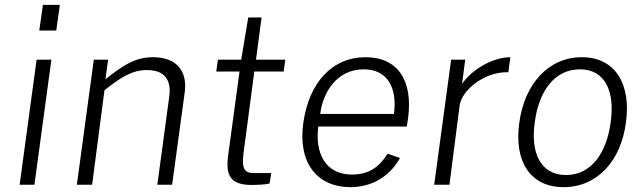

<svg xmlns="http://www.w3.org/2000/svg" viewBox="-20 -762 2654 792"><path d="M227 -742H157L142 -636H212ZM192 -516H131L61 0H122Z M297 0H360L411 -390C481 -445 526 -473 587 -473C659 -473 688 -432 678 -363L629 0H690L742 -381C754 -468 709 -526 611 -526C540 -526 490 -495 415 -435L426 -516H367Z M1150 -467 1157 -516H1036L1059 -690H1004L975 -516H879L872 -467H968L921 -120C910 -37 931 1 1019 1C1040 1 1079 -1 1092 -5L1099 -48H1027C993 -48 976 -61 984 -126L1029 -467Z M1293 -240H1658L1663 -272C1685 -431 1620 -526 1488 -526C1350 -526 1254 -421 1231 -254C1208 -87 1291 10 1425 10C1509 10 1584 -29 1630 -110L1579 -128C1545 -74 1503 -42 1432 -42C1320 -42 1279 -133 1293 -240ZM1301 -292C1312 -383 1371 -476 1480 -476C1581 -476 1619 -397 1605 -292Z M1771 0H1834L1876 -327C1886 -394 1984 -468 2077 -464L2085 -526C2017 -526 1929 -479 1886 -416L1899 -516H1841Z M2305 10C2444 10 2542 -99 2562 -257C2584 -415 2518 -526 2380 -526C2242 -526 2143 -415 2122 -255C2100 -98 2166 10 2305 10ZM2315 -40C2208 -40 2168 -134 2186 -258C2202 -383 2266 -476 2372 -476C2477 -476 2517 -384 2499 -258C2483 -133 2420 -40 2315 -40Z"/></svg>

Font: United Sans ExtraLight
Style: Italic
Weight: 200
Italic angle: -8°
Designer: Pablo Impallari, Rodrigo Fuenzalida (Modified by Dan O. Williams)
Version: Version 1.000;PS 001.000;hotconv 1.0.88;makeotf.lib2.5.64775